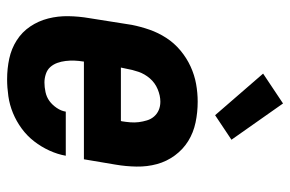

<svg xmlns="http://www.w3.org/2000/svg" viewBox="-158 -650 816 540"><g transform="rotate(90 250.0 -380.0)"><path d="M203 8Q173 8 145 2Q117 -4 93.5 -19Q70 -34 54.5 -57Q39 -80 32 -107.5Q25 -135 25.5 -164.5Q26 -194 31 -223L50 -343Q55 -368 63.5 -392.5Q72 -417 86.5 -439.5Q101 -462 122 -479.5Q143 -497 167 -508Q191 -519 216 -523.5Q241 -528 266 -528Q296 -528 324.5 -522Q353 -516 376.5 -501.5Q400 -487 417 -464Q434 -441 441.5 -413.5Q449 -386 448.5 -356Q448 -326 443 -297L428 -208H153V-206Q151 -194 150.5 -181.5Q150 -169 151.5 -156.5Q153 -144 157 -133Q161 -122 168.5 -113.5Q176 -105 188 -101Q200 -97 212 -97Q225 -97 239 -100Q253 -103 264 -111Q275 -119 283.5 -131.5Q292 -144 294 -157H418Q414 -134 403.5 -111Q393 -88 377.5 -68Q362 -48 341.5 -33Q321 -18 298 -8.5Q275 1 250.5 4.5Q226 8 203 8ZM170 -312H320L321 -314Q323 -326 324 -338.5Q325 -351 323.5 -362.5Q322 -374 318.5 -385.5Q315 -397 307.5 -405.5Q300 -414 289.5 -418.5Q279 -423 266 -423Q249 -423 231 -415.5Q213 -408 200.5 -393.5Q188 -379 182 -361.5Q176 -344 173 -326ZM304 -577 187 -712 271 -768 373 -623Z"/></g></svg>

Font: Iosevka Term Curly XBd Obl
Style: Regular
Weight: 800
Italic angle: -9°
Designer: Belleve Invis
Foundry: Belleve Invis
Version: Version 32.3.0